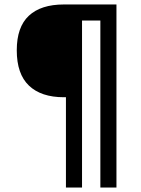

<svg xmlns="http://www.w3.org/2000/svg" viewBox="-20 -694 631 859"><path d="M275 -259H266Q164 -259 109.5 -311Q55 -363 55 -469Q55 -573 109 -623.5Q163 -674 266 -674H501V145H429V-602H347V145H275Z"/></svg>

Font: Suez One
Style: Regular
Weight: 400
Designer: Michal Sahar
Foundry: Hagilda
Version: Version 1.001